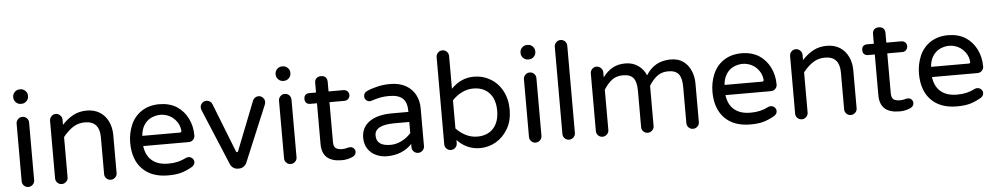

<svg xmlns="http://www.w3.org/2000/svg" viewBox="-40 -1050 7207 1391"><g transform="rotate(-5 3563.5 -354.5)"><path d="M68.4 -649.4V-653.3Q68.4 -673.8 83.5 -689Q98.6 -704.1 119.1 -704.1H125Q145.5 -704.1 160.6 -689Q175.8 -673.8 175.8 -653.3V-649.4Q175.8 -628.9 160.6 -613.8Q145.5 -598.6 125 -598.6H119.1Q98.6 -598.6 83.5 -613.8Q68.4 -628.9 68.4 -649.4ZM76.2 -39.1V-458Q76.2 -476.6 89.4 -490.2Q102.5 -503.9 121.1 -503.9Q140.6 -503.9 153.8 -490.7Q167 -477.5 167 -458V-39.1Q167 -20.5 153.3 -7.3Q139.6 5.9 121.1 5.9Q102.5 5.9 89.4 -7.3Q76.2 -20.5 76.2 -39.1Z M319.3 -39.1V-458Q319.3 -476.6 332.5 -490.2Q345.7 -503.9 364.3 -503.9Q382.8 -503.9 396.5 -490.2Q410.2 -476.6 410.2 -458V-420.9Q450.2 -463.9 493.2 -486.3Q536.1 -508.8 590.8 -508.8Q644.5 -508.8 685.5 -483.4Q724.6 -458 745.6 -414.1Q766.6 -370.1 766.6 -316.4V-39.1Q766.6 -20.5 752.9 -7.3Q739.3 5.9 720.7 5.9Q702.1 5.9 689 -7.3Q675.8 -20.5 675.8 -39.1V-306.6Q675.8 -424.8 569.3 -424.8Q522.5 -424.8 484.9 -401.4Q447.3 -377.9 410.2 -332V-39.1Q410.2 -20.5 396.5 -7.3Q382.8 5.9 364.3 5.9Q345.7 5.9 332.5 -7.3Q319.3 -20.5 319.3 -39.1Z M883.8 -249Q883.8 -315.4 909.2 -377Q935.5 -438.5 989.3 -473.6Q1043 -508.8 1118.2 -508.8Q1190.4 -508.8 1244.1 -475.6Q1294.9 -442.4 1323.2 -386.2Q1351.6 -330.1 1351.6 -261.7Q1351.6 -243.2 1338.9 -230Q1326.2 -216.8 1305.7 -216.8H975.6Q984.4 -147.5 1027.8 -110.8Q1071.3 -74.2 1145.5 -74.2Q1184.6 -74.2 1215.3 -81.5Q1246.1 -88.9 1277.3 -104.5Q1284.2 -108.4 1294.9 -108.4Q1310.5 -108.4 1322.8 -97.2Q1335 -85.9 1335 -69.3Q1335 -46.9 1308.6 -32.2Q1267.6 -9.8 1230.5 0.5Q1193.4 10.7 1137.7 10.7Q1017.6 10.7 950.7 -57.6Q883.8 -126 883.8 -249ZM1260.7 -303.7Q1256.8 -342.8 1237.3 -369.1Q1215.8 -400.4 1184.1 -416Q1152.3 -431.6 1118.2 -431.6Q1086.9 -431.6 1052.7 -417Q1018.6 -400.4 998.5 -367.7Q978.5 -335 975.6 -291H1249Q1261.7 -291 1260.7 -303.7Z M1589.8 -31.2 1419.9 -437.5Q1415 -450.2 1415 -458Q1415 -476.6 1428.2 -490.2Q1441.4 -503.9 1460 -503.9Q1472.7 -503.9 1484.4 -496.6Q1496.1 -489.3 1501 -477.5L1641.6 -120.1Q1644.5 -113.3 1649.4 -113.3Q1654.3 -113.3 1657.2 -120.1L1797.9 -477.5Q1802.7 -489.3 1814.5 -496.6Q1826.2 -503.9 1838.9 -503.9Q1857.4 -503.9 1870.6 -490.2Q1883.8 -476.6 1883.8 -458Q1883.8 -450.2 1878.9 -437.5L1709 -31.2Q1702.1 -14.6 1687 -4.4Q1671.9 5.9 1654.3 5.9H1644.5Q1627 5.9 1611.8 -4.4Q1596.7 -14.6 1589.8 -31.2Z M1976.6 -649.4V-653.3Q1976.6 -673.8 1991.7 -689Q2006.8 -704.1 2027.3 -704.1H2033.2Q2053.7 -704.1 2068.8 -689Q2084 -673.8 2084 -653.3V-649.4Q2084 -628.9 2068.8 -613.8Q2053.7 -598.6 2033.2 -598.6H2027.3Q2006.8 -598.6 1991.7 -613.8Q1976.6 -628.9 1976.6 -649.4ZM1984.4 -39.1V-458Q1984.4 -476.6 1997.6 -490.2Q2010.7 -503.9 2029.3 -503.9Q2048.8 -503.9 2062 -490.7Q2075.2 -477.5 2075.2 -458V-39.1Q2075.2 -20.5 2061.5 -7.3Q2047.9 5.9 2029.3 5.9Q2010.7 5.9 1997.6 -7.3Q1984.4 -20.5 1984.4 -39.1Z M2504.9 -42Q2504.9 -19.5 2481.4 -6.8Q2443.4 10.7 2400.4 10.7Q2256.8 10.7 2256.8 -119.1V-416H2208Q2189.5 -416 2179.2 -426.3Q2168.9 -436.5 2168.9 -455.1Q2168.9 -473.6 2179.2 -483.9Q2189.5 -494.1 2208 -494.1H2256.8V-563.5Q2256.8 -585.9 2269 -597.7Q2281.2 -609.4 2302.7 -609.4Q2324.2 -609.4 2335.9 -597.2Q2347.7 -585 2347.7 -563.5V-494.1H2457Q2473.6 -494.1 2484.9 -482.9Q2496.1 -471.7 2496.1 -455.1Q2496.1 -439.5 2484.9 -427.7Q2473.6 -416 2457 -416H2347.7V-127Q2347.7 -92.8 2363.3 -81.1Q2378.9 -69.3 2410.2 -69.3Q2430.7 -69.3 2449.2 -75.2Q2451.2 -75.2 2452.1 -76.2Q2461.9 -78.1 2468.8 -78.1Q2483.4 -78.1 2494.1 -67.4Q2504.9 -56.6 2504.9 -42Z M2649.4 -6.8Q2611.3 -24.4 2589.8 -58.6Q2568.4 -92.8 2568.4 -136.7Q2568.4 -212.9 2627.4 -254.4Q2686.5 -295.9 2793.9 -295.9H2911.1V-302.7Q2911.1 -365.2 2880.4 -394Q2849.6 -422.9 2781.2 -422.9Q2746.1 -422.9 2717.8 -417.5Q2689.5 -412.1 2651.4 -399.4L2638.7 -397.5Q2624 -397.5 2612.8 -408.7Q2601.6 -419.9 2601.6 -435.5Q2601.6 -462.9 2627.9 -473.6Q2710 -508.8 2796.9 -508.8Q2864.3 -508.8 2912.1 -481.4Q2957 -455.1 2979.5 -411.6Q3002 -368.2 3002 -315.4V-39.1Q3002 -20.5 2988.3 -7.3Q2974.6 5.9 2956.1 5.9Q2937.5 5.9 2924.3 -7.3Q2911.1 -20.5 2911.1 -39.1V-62.5Q2840.8 10.7 2728.5 10.7Q2686.5 10.7 2649.4 -6.8ZM2911.1 -141.6V-222.7H2805.7Q2659.2 -222.7 2659.2 -146.5Q2659.2 -69.3 2761.7 -69.3Q2803.7 -69.3 2843.3 -89.4Q2882.8 -109.4 2911.1 -141.6Z M3240.2 -62.5V-39.1Q3240.2 -20.5 3226.6 -7.3Q3212.9 5.9 3194.3 5.9Q3175.8 5.9 3162.6 -7.3Q3149.4 -20.5 3149.4 -39.1V-672.9Q3149.4 -691.4 3162.6 -705.1Q3175.8 -718.8 3194.3 -718.8Q3213.9 -718.8 3227.1 -705.6Q3240.2 -692.4 3240.2 -672.9V-435.5Q3310.5 -508.8 3406.2 -508.8Q3469.7 -508.8 3521.5 -478.5Q3578.1 -447.3 3610.8 -386.7Q3643.6 -326.2 3643.6 -249Q3643.6 -168.9 3610.4 -111.3Q3577.1 -52.7 3522.9 -21Q3468.8 10.7 3406.2 10.7Q3310.5 10.7 3240.2 -62.5ZM3552.7 -249Q3552.7 -331.1 3510.3 -377.4Q3467.8 -423.8 3393.6 -423.8Q3350.6 -423.8 3311 -404.3Q3271.5 -384.8 3240.2 -351.6V-146.5Q3271.5 -113.3 3311 -93.8Q3350.6 -74.2 3393.6 -74.2Q3467.8 -74.2 3510.3 -120.6Q3552.7 -167 3552.7 -249Z M3757.8 -649.4V-653.3Q3757.8 -673.8 3772.9 -689Q3788.1 -704.1 3808.6 -704.1H3814.5Q3835 -704.1 3850.1 -689Q3865.2 -673.8 3865.2 -653.3V-649.4Q3865.2 -628.9 3850.1 -613.8Q3835 -598.6 3814.5 -598.6H3808.6Q3788.1 -598.6 3772.9 -613.8Q3757.8 -628.9 3757.8 -649.4ZM3765.6 -39.1V-458Q3765.6 -476.6 3778.8 -490.2Q3792 -503.9 3810.5 -503.9Q3830.1 -503.9 3843.3 -490.7Q3856.4 -477.5 3856.4 -458V-39.1Q3856.4 -20.5 3842.8 -7.3Q3829.1 5.9 3810.5 5.9Q3792 5.9 3778.8 -7.3Q3765.6 -20.5 3765.6 -39.1Z M4008.8 -39.1V-672.9Q4008.8 -691.4 4022 -705.1Q4035.2 -718.8 4053.7 -718.8Q4073.2 -718.8 4086.4 -705.6Q4099.6 -692.4 4099.6 -672.9V-39.1Q4099.6 -20.5 4085.9 -7.3Q4072.3 5.9 4053.7 5.9Q4035.2 5.9 4022 -7.3Q4008.8 -20.5 4008.8 -39.1Z M5001 -320.3V-39.1Q5001 -20.5 4987.3 -7.3Q4973.6 5.9 4955.1 5.9Q4936.5 5.9 4923.3 -7.3Q4910.2 -20.5 4910.2 -39.1V-302.7Q4910.2 -368.2 4887.2 -396.5Q4864.3 -424.8 4811.5 -424.8Q4764.6 -424.8 4732.4 -400.9Q4700.2 -377 4671.9 -332V-39.1Q4671.9 -20.5 4658.2 -7.3Q4644.5 5.9 4626 5.9Q4607.4 5.9 4594.2 -7.3Q4581.1 -20.5 4581.1 -39.1V-302.7Q4581.1 -368.2 4558.1 -396.5Q4535.2 -424.8 4482.4 -424.8Q4435.5 -424.8 4403.3 -400.9Q4371.1 -377 4342.8 -332V-39.1Q4342.8 -20.5 4329.1 -7.3Q4315.4 5.9 4296.9 5.9Q4278.3 5.9 4265.1 -7.3Q4252 -20.5 4252 -39.1V-458Q4252 -476.6 4265.1 -490.2Q4278.3 -503.9 4296.9 -503.9Q4315.4 -503.9 4329.1 -490.2Q4342.8 -476.6 4342.8 -458V-421.9Q4373 -462.9 4412.1 -485.8Q4451.2 -508.8 4507.8 -508.8Q4560.5 -508.8 4600.1 -481Q4639.6 -453.1 4657.2 -409.2Q4717.8 -508.8 4836.9 -508.8Q4893.6 -508.8 4929.7 -481.4Q4964.8 -455.1 4982.9 -412.1Q5001 -369.1 5001 -320.3Z M5118.2 -249Q5118.2 -315.4 5143.6 -377Q5169.9 -438.5 5223.6 -473.6Q5277.3 -508.8 5352.5 -508.8Q5424.8 -508.8 5478.5 -475.6Q5529.3 -442.4 5557.6 -386.2Q5585.9 -330.1 5585.9 -261.7Q5585.9 -243.2 5573.2 -230Q5560.5 -216.8 5540 -216.8H5210Q5218.8 -147.5 5262.2 -110.8Q5305.7 -74.2 5379.9 -74.2Q5418.9 -74.2 5449.7 -81.5Q5480.5 -88.9 5511.7 -104.5Q5518.6 -108.4 5529.3 -108.4Q5544.9 -108.4 5557.1 -97.2Q5569.3 -85.9 5569.3 -69.3Q5569.3 -46.9 5543 -32.2Q5502 -9.8 5464.8 0.5Q5427.7 10.7 5372.1 10.7Q5252 10.7 5185.1 -57.6Q5118.2 -126 5118.2 -249ZM5495.1 -303.7Q5491.2 -342.8 5471.7 -369.1Q5450.2 -400.4 5418.5 -416Q5386.7 -431.6 5352.5 -431.6Q5321.3 -431.6 5287.1 -417Q5252.9 -400.4 5232.9 -367.7Q5212.9 -335 5210 -291H5483.4Q5496.1 -291 5495.1 -303.7Z M5701.2 -39.1V-458Q5701.2 -476.6 5714.4 -490.2Q5727.5 -503.9 5746.1 -503.9Q5764.6 -503.9 5778.3 -490.2Q5792 -476.6 5792 -458V-420.9Q5832 -463.9 5875 -486.3Q5918 -508.8 5972.7 -508.8Q6026.4 -508.8 6067.4 -483.4Q6106.4 -458 6127.4 -414.1Q6148.4 -370.1 6148.4 -316.4V-39.1Q6148.4 -20.5 6134.8 -7.3Q6121.1 5.9 6102.5 5.9Q6084 5.9 6070.8 -7.3Q6057.6 -20.5 6057.6 -39.1V-306.6Q6057.6 -424.8 5951.2 -424.8Q5904.3 -424.8 5866.7 -401.4Q5829.1 -377.9 5792 -332V-39.1Q5792 -20.5 5778.3 -7.3Q5764.6 5.9 5746.1 5.9Q5727.5 5.9 5714.4 -7.3Q5701.2 -20.5 5701.2 -39.1Z M6561.5 -42Q6561.5 -19.5 6538.1 -6.8Q6500 10.7 6457 10.7Q6313.5 10.7 6313.5 -119.1V-416H6264.6Q6246.1 -416 6235.8 -426.3Q6225.6 -436.5 6225.6 -455.1Q6225.6 -473.6 6235.8 -483.9Q6246.1 -494.1 6264.6 -494.1H6313.5V-563.5Q6313.5 -585.9 6325.7 -597.7Q6337.9 -609.4 6359.4 -609.4Q6380.9 -609.4 6392.6 -597.2Q6404.3 -585 6404.3 -563.5V-494.1H6513.7Q6530.3 -494.1 6541.5 -482.9Q6552.7 -471.7 6552.7 -455.1Q6552.7 -439.5 6541.5 -427.7Q6530.3 -416 6513.7 -416H6404.3V-127Q6404.3 -92.8 6419.9 -81.1Q6435.5 -69.3 6466.8 -69.3Q6487.3 -69.3 6505.9 -75.2Q6507.8 -75.2 6508.8 -76.2Q6518.6 -78.1 6525.4 -78.1Q6540 -78.1 6550.8 -67.4Q6561.5 -56.6 6561.5 -42Z M6620.1 -249Q6620.1 -315.4 6645.5 -377Q6671.9 -438.5 6725.6 -473.6Q6779.3 -508.8 6854.5 -508.8Q6926.8 -508.8 6980.5 -475.6Q7031.2 -442.4 7059.6 -386.2Q7087.9 -330.1 7087.9 -261.7Q7087.9 -243.2 7075.2 -230Q7062.5 -216.8 7042 -216.8H6711.9Q6720.7 -147.5 6764.2 -110.8Q6807.6 -74.2 6881.8 -74.2Q6920.9 -74.2 6951.7 -81.5Q6982.4 -88.9 7013.7 -104.5Q7020.5 -108.4 7031.2 -108.4Q7046.9 -108.4 7059.1 -97.2Q7071.3 -85.9 7071.3 -69.3Q7071.3 -46.9 7044.9 -32.2Q7003.9 -9.8 6966.8 0.5Q6929.7 10.7 6874 10.7Q6753.9 10.7 6687 -57.6Q6620.1 -126 6620.1 -249ZM6997.1 -303.7Q6993.2 -342.8 6973.6 -369.1Q6952.1 -400.4 6920.4 -416Q6888.7 -431.6 6854.5 -431.6Q6823.2 -431.6 6789.1 -417Q6754.9 -400.4 6734.9 -367.7Q6714.8 -335 6711.9 -291H6985.4Q6998 -291 6997.1 -303.7Z"/></g></svg>

Font: jf-openhuninn-1.0
Style: Regular
Weight: 400
Designer: [Kosugi Maru]
      Designed by Motoya company      

      [Varela Round]
      Joe Prince(Latin component); Avraham Co
Foundry: justfont CO.,LTD.
Version: 1.0